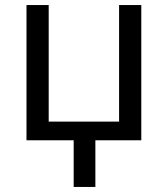

<svg xmlns="http://www.w3.org/2000/svg" viewBox="-20 -556 666 761"><path d="M272 0H85V-536H173V-74H452V-536H540V0H358V185H272Z"/></svg>

Font: TSCustom
Style: Regular
Weight: 400
Designer: Monotype Design Team
Foundry: Monotype Imaging Inc.
Version: Version 2.004; ttfautohint (v1.8.3) -l 8 -r 50 -G 200 -x 14 